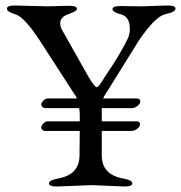

<svg xmlns="http://www.w3.org/2000/svg" viewBox="-20 -673 659 698"><path d="M432 5 315 0 187 5Q158 5 158 -6.5Q158 -18 191 -24Q269 -38 269 -108L270 -197H144Q139 -197 134.5 -200.5Q130 -204 130 -210Q130 -216 137.5 -224Q145 -232 154 -232H270V-256Q270 -266 268 -280H144Q139 -280 134.5 -284Q130 -288 130 -293.5Q130 -299 137.5 -307Q145 -315 154 -315H260Q253 -328 251 -330L127 -522Q69 -611 37 -620.5Q5 -630 5 -641.5Q5 -653 34 -653L151 -650L231 -652Q260 -652 260 -641Q260 -632 227 -621Q199 -611 199 -588Q199 -574 208 -560L301 -395Q324 -356 331.5 -356Q339 -356 362 -395Q418 -477 445 -534Q452 -549 452 -568Q452 -612 420.5 -620.5Q389 -629 389 -640Q389 -651 418 -651L493 -650L589 -653Q618 -653 618 -642Q618 -629 581.5 -621.5Q545 -614 485 -526L373 -346Q358 -324 355 -315H477Q490 -315 490 -304Q490 -296 480 -288Q470 -280 459 -280H350V-232H476Q489 -232 489 -221Q489 -213 479 -205Q469 -197 458 -197H350V-108Q350 -38 428 -24Q461 -18 461 -6.5Q461 5 432 5Z"/></svg>

Font: EB Garamond
Style: Regular
Weight: 400
Version: Version 0.012